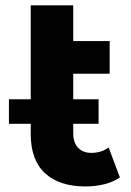

<svg xmlns="http://www.w3.org/2000/svg" viewBox="-20 -677 482 705"><path d="M293.9 7.6Q198.4 7.6 145.7 -40.6Q92.9 -88.7 92.9 -184.8V-657.3H248.9V-187.5Q248.9 -153.4 266.7 -134.6Q284.4 -115.7 315.2 -115.7Q352.7 -115.7 378.9 -135.6L420.2 -25.6Q396.7 -8.8 363.2 -0.6Q329.7 7.6 293.9 7.6ZM179.3 -406.3V-526.1H382.7V-406.3ZM12.8 -222.3V-312.4H342V-222.3Z"/></svg>

Font: Montserrat Alternates Thin
Style: Regular
Weight: 100
Designer: Julieta Ulanovsky
Foundry: Julieta Ulanovsky
Version: Version 9.000